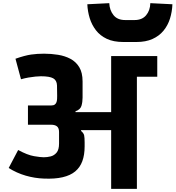

<svg xmlns="http://www.w3.org/2000/svg" viewBox="-20 -1196 1112 1216"><path d="M1072 -1169Q1070 -1121 1056.5 -1078Q1043 -1035 1015.5 -1001.5Q988 -968 945.5 -949Q903 -930 844 -930H761Q699 -930 656.5 -950Q614 -970 587.5 -1004.5Q561 -1039 548 -1081.5Q535 -1124 533 -1169L672 -1176Q674 -1131 699 -1100Q724 -1069 773 -1069H832Q880 -1069 905.5 -1099.5Q931 -1130 932 -1176ZM78 -824Q138 -845 177 -850.5Q216 -856 259 -856Q304 -856 347.5 -849Q391 -842 426 -823.5Q461 -805 482 -770.5Q503 -736 503 -680V-578Q503 -550 496 -526Q489 -502 458 -491V-486H684V-841H976V-710H847V0H684V-372Q655 -372 628 -372Q601 -372 577 -372Q553 -372 532 -372Q511 -372 494 -372L493 -367Q510 -353 513 -338.5Q516 -324 516 -295V-269Q516 -215 501.5 -175.5Q487 -136 456.5 -110.5Q426 -85 376.5 -73.5Q327 -62 258 -65Q200 -67 143 -83.5Q86 -100 35 -132L95 -246Q154 -214 195.5 -207Q237 -200 257 -200Q279 -200 301 -205.5Q323 -211 338.5 -229.5Q354 -248 354 -287V-360Q354 -373 350.5 -382Q347 -391 340.5 -396Q334 -401 325 -403.5Q316 -406 304 -406H157V-528H304Q319 -528 327 -534Q335 -540 338 -549.5Q341 -559 341.5 -569.5Q342 -580 342 -589L341 -655Q340 -687 317 -700Q294 -713 239 -713Q225 -713 204.5 -711Q184 -709 160.5 -705Q137 -701 113 -694Z"/></svg>

Font: Matangi Black
Style: Regular
Weight: 900
Designer: Prashant Pant
Foundry: The Graphic Ant
Version: Version 3.002